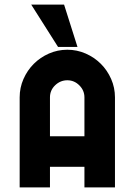

<svg xmlns="http://www.w3.org/2000/svg" viewBox="-20 -807 582 830"><path d="M345 -86H196V3H65V-386Q65 -428 81.5 -465.5Q98 -503 126 -531Q154 -559 191.5 -575.5Q229 -592 271 -592Q313 -592 350.5 -575.5Q388 -559 416 -531Q444 -503 460.5 -465.5Q477 -428 477 -386V3H345ZM345 -218V-386Q345 -416 323 -438Q301 -460 271 -460Q241 -460 218.5 -438.5Q196 -417 196 -386V-218ZM231 -604 115 -787H257L315 -604Z"/></svg>

Font: PostBus
Style: Regular
Weight: 400
Designer: Peter Wiegel
Version: Version 1.001